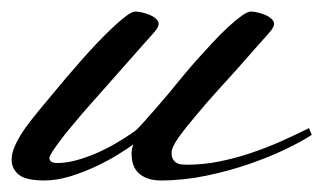

<svg xmlns="http://www.w3.org/2000/svg" viewBox="-30 -313 561 333"><path d="M263.7 -152.3Q272.5 -163.1 284.7 -178Q296.9 -192.9 310.8 -208.5Q324.7 -224.1 338.9 -239.3Q353 -254.4 366 -266.4Q378.9 -278.3 389.2 -285.6Q399.4 -293 405.3 -293Q409.2 -293 416 -291.5Q422.9 -290 429.4 -287.4Q436 -284.7 440.7 -280.5Q445.3 -276.4 445.3 -271.5Q445.3 -266.1 438.2 -257.8Q431.2 -249.5 420.9 -238.3Q397.9 -211.9 381.1 -193.1Q364.3 -174.3 351.3 -160.2Q338.4 -146 328.6 -134.8Q318.8 -123.5 309.6 -112.3Q292 -91.8 279.8 -74.7Q267.6 -57.6 267.6 -47.9Q267.6 -41 270 -36.9Q272.5 -32.7 276.1 -30.5Q279.8 -28.3 284.4 -27.8Q289.1 -27.3 293.9 -27.3Q321.8 -27.3 349.1 -32.7Q376.5 -38.1 403.1 -46.9Q429.7 -55.7 455.6 -67.1Q481.4 -78.6 505.9 -90.8L510.7 -79.1Q494.6 -68.4 466.3 -54.7Q438 -41 402.8 -28.8Q367.7 -16.6 327.9 -8.3Q288.1 0 249 0Q226.1 0 212.2 -11.2Q198.2 -22.5 198.2 -46.9Q198.2 -53.7 201.2 -62.5Q191.9 -55.7 175 -45.2Q158.2 -34.7 137 -24.7Q115.7 -14.6 92.3 -7.3Q68.8 0 46.9 0Q15.1 0 2.7 -10Q-9.8 -20 -9.8 -36.1Q-9.8 -48.3 -2.9 -62.7Q3.9 -77.1 14.6 -92Q25.4 -106.9 38.1 -122.1Q50.8 -137.2 62.5 -151.4Q71.3 -162.1 83.7 -176.8Q96.2 -191.4 110.1 -207.3Q124 -223.1 138.4 -238.3Q152.8 -253.4 165.8 -265.6Q178.7 -277.8 189 -285.4Q199.2 -293 205.1 -293Q209 -293 215.8 -291.5Q222.7 -290 229.2 -287.4Q235.8 -284.7 240.5 -280.5Q245.1 -276.4 245.1 -271.5Q245.1 -266.1 238 -257.8Q231 -249.5 220.7 -238.3L139.6 -146.5Q136.2 -142.6 128.7 -134.3Q121.1 -126 111.8 -115Q102.5 -104 92.5 -92Q82.5 -80.1 74.5 -69.3Q66.4 -58.6 61 -50.3Q55.7 -42 55.7 -39.1Q55.7 -35.2 58.8 -32.7Q62 -30.3 69.3 -30.3Q84.5 -30.3 101.1 -34.7Q117.7 -39.1 135 -46.4Q152.3 -53.7 169.7 -63.7Q187 -73.7 203.1 -85Q208.5 -88.9 219.2 -101.1Q230 -113.3 241.2 -126Z"/></svg>

Font: Meie Script
Style: Regular
Weight: 400
Version: Version 1.001